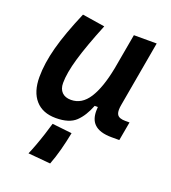

<svg xmlns="http://www.w3.org/2000/svg" viewBox="-138 -630 863 969"><g transform="rotate(20 293.0 -145.5)"><path d="M189.9 10.3Q119.1 10.3 80.6 -33.4Q42 -77.1 42 -156.7Q42 -229.5 65.4 -317.4Q88.9 -405.3 141.1 -527.3L262.2 -508.3Q211.4 -383.3 188 -302.7Q164.6 -222.2 164.6 -168.9Q164.6 -137.2 181.9 -119.6Q199.2 -102.1 230.5 -102.1Q288.6 -102.1 325.7 -159.7Q362.8 -217.3 383.8 -325.7V-325.2L418 -517.6H540.5L478.5 -166Q475.6 -150.4 475.6 -138.7Q475.6 -121.1 481.9 -111.8Q492.2 -96.2 525.4 -96.2H547.9L529.8 4.9H488.8Q422.9 4.9 394 -24.4Q370.1 -47.9 370.1 -93.8Q370.1 -104 371.1 -114.7H354Q331.5 -56.2 296.6 -22.9Q261.7 10.3 189.9 10.3ZM242.2 235.4 122.1 224.6Q130.9 205.1 143.1 172.4Q155.3 139.6 166.7 104.5Q178.2 69.3 185.5 43L291.5 54.7Q282.2 103 270 148.9Q257.8 194.8 242.2 235.4Z"/></g></svg>

Font: CaskaydiaCove NFP SemiBold
Style: Italic
Weight: 600
Italic angle: -10°
Designer: Aaron Bell
Foundry: Saja Typeworks
Version: Version 2111.001; VTT 6.35;Nerd Fonts 3.1.1